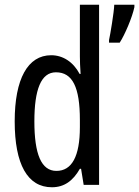

<svg xmlns="http://www.w3.org/2000/svg" viewBox="-20 -780 587 810"><path d="M199 10C251 10 288 -17 317 -68H322L333 0H398V-760H317V-542C317 -521 318 -498 320 -468H316C289 -519 245 -547 196 -547C97 -547 42 -447 42 -268C42 -87 96 10 199 10ZM547 -750V-760H462C461 -728 445 -633 440 -611V-600H485C507 -634 538 -707 547 -750ZM218 -59C154 -59 125 -130 125 -268C125 -402 153 -475 216 -475C286 -475 317 -412 317 -274V-244C317 -120 283 -59 218 -59Z"/></svg>

Font: Noto Sans Sinhala UI ExtraCondensed
Style: Regular
Weight: 400
Width: 2
Designer: Jelle Bosma - Monotype Design Team
Foundry: Monotype Imaging Inc.
Version: Version 2.006